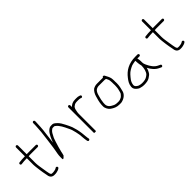

<svg xmlns="http://www.w3.org/2000/svg" viewBox="132 -1580 2517 2517"><g transform="rotate(-45 1390.5 -322.0)"><path d="M395 -407.5C395 -417.2 386.5 -425 377 -425H230C222.7 -425 215.3 -424.7 208 -424V-586C208 -595.2 199.2 -604 190 -604C180.8 -604 172 -595.2 172 -586V-421C170.7 -421 169.3 -421.3 168 -422C130.3 -422 99.3 -418.7 66 -415C42.9 -411.7 47.3 -375.8 70 -379C101.9 -382.5 131.6 -386 167 -386C169 -385.3 170.7 -385 172 -385V-264C172 -245.9 175.7 -224.2 177 -207C179.8 -170.9 186.8 -141 191 -107C193 -88.8 199.2 -73.1 201 -55C205.1 -10.2 221.9 21.2 267 25H288C313.1 25 321.2 19.2 342 15C354.4 12.1 361.9 5.7 371 0C385.2 -8.8 378.8 -29.6 364.5 -32.5C350.8 -35.2 344.4 -23.2 333 -20C317.1 -16.8 306.9 -11 288 -11H269C259 -11 254.6 -11.8 250 -18C238.1 -32.9 237.8 -60.7 232 -82C228.4 -98.2 227.3 -112 224.5 -129L222 -144C216.8 -180.6 208 -222.5 208 -264V-387C216 -388.3 223.7 -389 231 -389H377C386.5 -389 395 -397.9 395 -407.5Z M557 -653V-639C557 -629.7 556.7 -618 556 -604C553 -571 552.6 -532.6 549 -498C538 -418 528.6 -315.6 515.5 -237L509 -198C502.9 -161.4 494 -127.3 494 -86V-55C494 -39.7 501.3 -37.7 516 -49L538 -71C544 -89.7 548.3 -107.7 551 -125C557.2 -154.6 582.4 -242.4 592 -269C600.8 -294.5 609.8 -326.7 622 -345C632.8 -366.6 645.5 -393.4 663 -409C677.4 -419.8 682.6 -430.5 705 -428H723C725.7 -426.7 729.3 -424.3 734 -421C780.1 -388.1 806.7 -328 833 -273C851.1 -238.4 858.5 -211.9 868 -170C873.6 -137.9 882 -111.1 882 -78C883 -66.4 886 -47 886 -35C887.6 -20.7 888.6 -13.6 891 1L894 12C897 36.2 932.2 27.7 929 5L926 -6C924.7 -13.3 924 -18.7 924 -22C923.3 -26.7 922.7 -32.3 922 -39C922 -48.8 919 -68.7 918 -80C918 -88.7 917 -98.3 915 -109C909 -157.2 896.1 -211.4 882 -251C873 -278 854.9 -310.2 841 -339C826.3 -370.6 804.9 -403.8 784.5 -425C772.5 -437.5 743.6 -464 724 -464H707C674.1 -466.4 658.4 -452.4 640 -437C617 -417.3 605.9 -389.5 590 -363C579.7 -344 568.8 -312 559 -287C564.8 -327.7 572.8 -394.5 577 -435C582.1 -470.6 587.7 -514.2 589 -552C590.1 -582.3 593 -611 593 -639V-653C593 -662.2 584.2 -671 575 -671C565.8 -671 557 -662.2 557 -653Z M1029 -472V2C1029 4.7 1035 6 1047 6C1059 6 1065 4.7 1065 2V-315C1065 -321.7 1065.3 -327.3 1066 -332C1066 -341.7 1068.8 -349.8 1070 -358C1074.1 -386.9 1081.7 -417.8 1104 -429C1119.1 -441.9 1136.5 -448 1164 -448H1188C1201.4 -448 1214.8 -446.9 1225 -444L1235 -440C1257.7 -430.3 1268.9 -467 1248 -473L1237 -477C1222.9 -482.9 1206.9 -484 1188 -484H1164C1116.5 -484 1088.9 -466.9 1065 -443V-472C1065 -482.1 1056.8 -490 1047 -490C1037.2 -490 1029 -482.1 1029 -472Z M1642 -387C1643.3 -384.3 1644.7 -381.3 1646 -378L1654 -362C1662.1 -345.8 1665 -321.8 1665 -298V-274C1665 -265.3 1665.3 -257 1666 -249C1666 -242.3 1665.7 -235 1665 -227L1663 -201C1662.3 -193 1661.3 -186.3 1660 -181C1654 -161.1 1650.1 -130.7 1640 -113C1629 -98.3 1609.5 -76.6 1590 -71C1580.9 -66.5 1568.1 -61 1555 -61H1529C1503.4 -61 1477.9 -66.4 1462 -77L1440 -89C1415.6 -103.7 1395 -125.7 1395 -164C1395.7 -172.7 1396 -181.3 1396 -190C1397.5 -207.9 1400.4 -226.1 1404 -243C1417.8 -291.3 1425.1 -351.3 1461.5 -376.5C1467.6 -380.7 1487.4 -390 1497 -390C1502.3 -390.7 1507.3 -391 1512 -391H1612C1624.2 -391 1632.5 -389.7 1642 -387ZM1624 -426C1620 -426.7 1616.3 -427 1613 -427H1512C1483.5 -427 1460.5 -418.4 1441 -407C1416.3 -386.8 1398.3 -355.9 1388 -321C1376.2 -280.7 1363.4 -239.2 1360 -192C1360 -172 1357 -152.4 1362 -136C1372.8 -101 1391.9 -74.2 1422 -58C1450.6 -39.8 1482.2 -25 1529 -25H1555C1564.3 -25 1573.7 -26.7 1583 -30C1628.6 -42.4 1671.8 -75.8 1682 -124C1692.3 -162.6 1702 -201.4 1702 -250C1701.3 -258 1701 -266 1701 -274V-298C1701 -305.3 1700.7 -312.3 1700 -319L1698 -339C1691.8 -373 1675.2 -397.6 1662 -424L1657 -433C1647.8 -446.7 1625.8 -442.2 1624 -426Z M2081 -284C2081 -266 2082 -251 2084 -239C2085.8 -225.6 2088.7 -198.8 2094 -183C2094 -130.7 2081 -79 2054 -52L2034 -37C2009.9 -19.4 1979.5 -13 1938 -13C1930.7 -13 1923 -13.7 1915 -15C1903.6 -17.9 1882.3 -20.4 1874 -27C1858 -37 1837 -49.5 1837 -75C1843.1 -136.2 1876.7 -165.7 1909 -204C1934 -232.4 1974.5 -254.8 2011 -270C2033.4 -276.4 2055.2 -280.3 2081 -284ZM2121 -286H2160C2169.5 -286 2178 -293.8 2178 -303.5C2178 -313.1 2169.5 -322 2160 -322H2120C1992.1 -322 1911.5 -269.5 1855 -196C1829.5 -162.9 1805.8 -131.9 1801 -79C1798.6 -45.7 1817.3 -25.7 1835 -10C1850 0.5 1859.5 10.2 1881 14C1898.5 19 1917.2 23 1938 23C1959.4 23 1978.8 21.6 1998 18C2032 12 2054.3 -7 2077 -24C2090.4 -34.9 2102.1 -58 2110 -75C2115.9 -85.9 2117.6 -99.8 2122 -113C2148.6 -59.9 2186.3 -15.2 2239 8L2262 19C2283.7 28.3 2297.2 -5.3 2277 -14L2254 -25C2201 -47.7 2167.8 -97.5 2143 -152C2133.9 -172.2 2129 -185.6 2129 -211V-231C2129 -251.4 2124.7 -267.3 2121 -286Z M2732 -407.5C2732 -417.2 2723.5 -425 2714 -425H2567C2559.7 -425 2552.3 -424.7 2545 -424V-586C2545 -595.2 2536.2 -604 2527 -604C2517.8 -604 2509 -595.2 2509 -586V-421C2507.7 -421 2506.3 -421.3 2505 -422C2467.3 -422 2436.3 -418.7 2403 -415C2379.9 -411.7 2384.3 -375.8 2407 -379C2438.9 -382.5 2468.6 -386 2504 -386C2506 -385.3 2507.7 -385 2509 -385V-264C2509 -245.9 2512.7 -224.2 2514 -207C2516.8 -170.9 2523.8 -141 2528 -107C2530 -88.8 2536.2 -73.1 2538 -55C2542.1 -10.2 2558.9 21.2 2604 25H2625C2650.1 25 2658.2 19.2 2679 15C2691.4 12.1 2698.9 5.7 2708 0C2722.2 -8.8 2715.8 -29.6 2701.5 -32.5C2687.8 -35.2 2681.4 -23.2 2670 -20C2654.1 -16.8 2643.9 -11 2625 -11H2606C2596 -11 2591.6 -11.8 2587 -18C2575.1 -32.9 2574.8 -60.7 2569 -82C2565.4 -98.2 2564.3 -112 2561.5 -129L2559 -144C2553.8 -180.6 2545 -222.5 2545 -264V-387C2553 -388.3 2560.7 -389 2568 -389H2714C2723.5 -389 2732 -397.9 2732 -407.5Z"/></g></svg>

Font: CiSf OpenHand
Style: Regular
Weight: 400
Foundry: Cannot Into Space Fonts
Version: Version 0.7892